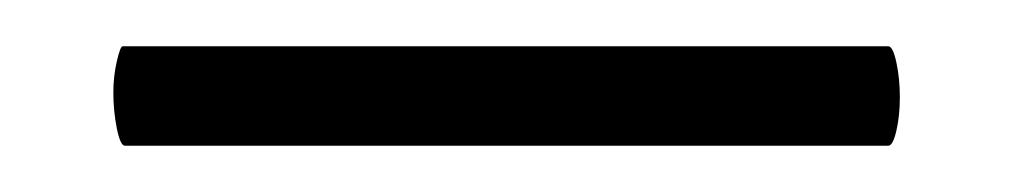

<svg xmlns="http://www.w3.org/2000/svg" viewBox="-20 15 438 83"><path d="M29 55Q29 48 30.5 41.5Q32 35 33 35H364Q366 35 367.5 42Q369 49 369 57Q369 65 367.5 71.5Q366 78 364 78H34Q32 78 30.5 70.5Q29 63 29 55Z"/></svg>

Font: Cormorant Upright Medium
Style: Regular
Weight: 500
Designer: Christian Thalmann (Catharsis Fonts)
Foundry: Catharsis Fonts
Version: Version 3.302